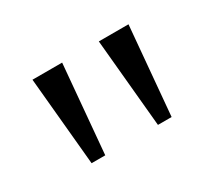

<svg xmlns="http://www.w3.org/2000/svg" viewBox="-60 -814 472 426"><g transform="rotate(-30 175.5 -601.0)"><path d="M73 -488H108L128 -714H52ZM243 -488H278L298 -714H222Z"/></g></svg>

Font: Noto Serif Lao Light
Style: Regular
Weight: 300
Designer: Monotype Design Team
Foundry: Monotype Imaging Inc.
Version: Version 2.003